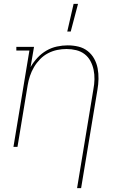

<svg xmlns="http://www.w3.org/2000/svg" viewBox="-20 -764 640 999"><path d="M381 215 466 -300Q471 -326 471.5 -351.5Q472 -377 467 -401Q462 -425 450.5 -446.5Q439 -468 420 -482.5Q401 -497 376.5 -503Q352 -509 326 -509Q302 -509 277.5 -504Q253 -499 230 -487Q207 -475 188.5 -456Q170 -437 157 -415Q144 -393 136 -369Q128 -345 124 -321L71 0H50L133 -501H65V-520H157L139 -415Q154 -441 175 -463.5Q196 -486 222 -501Q248 -516 276.5 -522Q305 -528 332 -528Q361 -528 388 -521.5Q415 -515 436 -498.5Q457 -482 470 -458.5Q483 -435 488 -408.5Q493 -382 492.5 -353.5Q492 -325 487 -297L402 215ZM330 -600 363 -744H386L348 -600Z"/></svg>

Font: Iosevka Etoile Thin
Style: Italic
Weight: 100
Italic angle: -9°
Designer: Belleve Invis
Foundry: Belleve Invis
Version: Version 22.1.2; ttfautohint (v1.8.4)